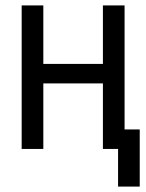

<svg xmlns="http://www.w3.org/2000/svg" viewBox="-20 -550 540 709"><path d="M416 139V0H360V-242H140V0H60V-530H140V-314H360V-530H440V-72H496V139Z"/></svg>

Font: Iosevka SS01
Style: Regular
Weight: 400
Monospace: yes
Designer: Belleve Invis
Foundry: Belleve Invis
Version: 2.3.3; ttfautohint (v1.8.3)